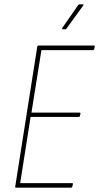

<svg xmlns="http://www.w3.org/2000/svg" viewBox="-20 -865 457 885"><path d="M53 0Q49 0 50 -4L152 -651Q153 -655 158 -655H413Q418 -655 417 -651L414 -638Q413 -634 409 -634H171L125 -346H347Q352 -346 351 -342L348 -329Q347 -326 343 -326H121L73 -21H312Q317 -21 316 -16L313 -4Q312 0 307 0ZM269 -730Q267 -730 266.5 -731.5Q266 -733 267 -736L340 -841Q343 -845 346 -845H362Q364 -845 365 -843.5Q366 -842 364 -840L287 -734Q286 -731 284 -730.5Q282 -730 280 -730Z"/></svg>

Font: Sofia Sans Condensed Thin
Style: Italic
Weight: 250
Italic angle: -9°
Version: Version 4.100